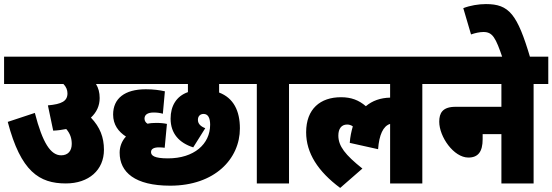

<svg xmlns="http://www.w3.org/2000/svg" viewBox="-20 -900 2710 942"><path d="M0 -622V-488H291C305 -474 311 -458 311 -442C311 -404 283 -389 215 -383L241 -259C264 -260 285 -263 305 -267C325 -244 332 -220 332 -194C332 -160 314 -138 280 -138C229 -138 189 -198 151 -346L18 -302C82 -58 173 0 303 0C416 0 490 -66 490 -165C490 -226 471 -276 426 -323C454 -349 469 -381 469 -419C469 -446 463 -468 451 -488H526V-622Z M804 -123C736 -123 721 -137 721 -154C721 -170 736 -177 760 -177C771 -177 781 -176 788 -175L799 -292C786 -295 769 -297 747 -297C732 -297 717 -296 704 -293C695 -298 689 -307 689 -318C689 -337 704 -348 734 -348C751 -348 765 -346 779 -342L789 -452C762 -458 733 -462 695 -462C592 -462 535 -417 535 -338C535 -288 561 -254 598 -230C577 -208 567 -179 567 -151C567 -55 642 11 815 11C1034 11 1157 -121 1157 -270C1157 -356 1126 -419 1055 -446V-488H1194V-622H513V-488H902V-448C845 -428 817 -380 817 -318C817 -245 859 -199 928 -177L987 -271C964 -280 951 -293 951 -312C951 -330 962 -341 979 -341C1001 -341 1011 -321 1011 -288C1011 -193 932 -123 804 -123Z M1398 -488H1470V-622H1181V-488H1240V0H1398Z M1457 -488H1894V-421C1847 -420 1807 -406 1775 -379C1740 -409 1703 -423 1653 -423C1552 -423 1482 -366 1482 -251C1482 -149 1540 -59 1649 22L1758 -73C1674 -140 1640 -183 1640 -235C1640 -268 1655 -289 1683 -289C1693 -289 1703 -286 1711 -280C1704 -256 1698 -229 1696 -199L1835 -168C1840 -238 1860 -282 1894 -292V0H2052V-488H2123V-622H1457Z M2111 -622V-488H2440V-376H2215C2151 -376 2135 -345 2135 -303C2135 -229 2206 -127 2278 -127C2326 -127 2348 -156 2348 -217V-242H2440V0H2598V-488H2670V-622Z M2446 -615H2582C2518 -831 2478 -880 2364 -880C2328 -880 2286 -873 2253 -860L2291 -731C2311 -738 2333 -743 2352 -743C2397 -743 2412 -715 2446 -615Z"/></svg>

Font: Noto Sans Devanagari Condensed Black
Style: Regular
Weight: 900
Width: 3
Designer: Jelle Bosma - Monotype Design Team
Foundry: Monotype Imaging Inc.
Version: Version 2.004